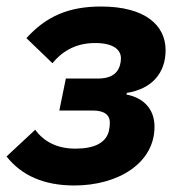

<svg xmlns="http://www.w3.org/2000/svg" viewBox="-30 -557 555 589"><path d="M198 12C333 12 444 -57 444 -168C444 -223 410 -257 358 -267L359 -272C435 -284 478 -332 478 -403C478 -479 416 -537 280 -537C179 -537 111 -506 51 -440L131 -363C165 -405 209 -425 262 -425C317 -425 341 -405 341 -378C341 -371 340 -364 338 -357C329 -326 303 -316 270 -316H172L152 -218H254C292 -218 307 -203 307 -181C307 -173 306 -163 304 -155C295 -119 260 -101 201 -101C145 -101 104 -123 78 -159L-10 -77C36 -19 104 12 198 12Z"/></svg>

Font: Braiins Sans
Style: Bold Italic
Weight: 700
Italic angle: -11.31°
Designer: Mike Abbink, Paul van der Laan, Pieter van Rosmalen, Jiri Chlebus, Lubos Buracinsky
Foundry: Bold Monday, Sudetype
Version: Version 1.000;hotconv 1.0.109;makeotfexe 2.5.65596